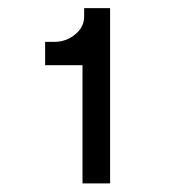

<svg xmlns="http://www.w3.org/2000/svg" viewBox="-20 -834 429 459"><path d="M177.2 -678.2V-395.5H243.2V-689.9V-814.5H181.2V-794.9Q181.2 -769 159.4 -751.5Q137.7 -733.9 110.4 -733.9H87.9V-678.2Z"/></svg>

Font: Giphurs SC
Style: Regular
Weight: 400
Version: Version 0.920